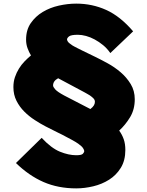

<svg xmlns="http://www.w3.org/2000/svg" viewBox="-20 -839 809 1060"><path d="M724 -291Q724 -235 698.5 -192.5Q673 -150 638 -118Q654 -96 663 -70.5Q672 -45 672 -11Q672 47 647 87.5Q622 128 582.5 153Q543 178 495 189.5Q447 201 401 201Q301 201 220.5 166Q140 131 68 61L210 -78Q263 -21 311 -1.5Q359 18 401 18Q430 18 437.5 10Q445 2 445 -5Q445 -10 440 -18.5Q435 -27 429 -32Q414 -45 398.5 -54.5Q383 -64 354 -79Q325 -95 293.5 -110Q262 -125 232 -141Q203 -156 171.5 -176.5Q140 -197 114 -223Q88 -249 71 -282.5Q54 -316 54 -358Q54 -388 62.5 -413Q71 -438 84.5 -460Q98 -482 115.5 -500Q133 -518 151 -533Q140 -551 132 -573Q124 -595 124 -620Q124 -674 150 -711.5Q176 -749 216 -773Q256 -797 305 -808Q354 -819 401 -819Q489 -819 566.5 -784Q644 -749 715 -666L589 -546Q572 -571 549.5 -589.5Q527 -608 503 -621Q479 -634 455 -640.5Q431 -647 410 -647Q372 -647 361 -638Q350 -629 350 -621Q350 -617 354.5 -609.5Q359 -602 380 -588Q386 -584 392.5 -581Q399 -578 406 -574L436 -559Q453 -551 470 -542.5Q487 -534 504 -526Q535 -511 573.5 -490Q612 -469 645.5 -440.5Q679 -412 701.5 -375Q724 -338 724 -291ZM504 -277Q504 -284 500.5 -290Q497 -296 487 -304Q478 -312 463 -320Q455 -325 448 -328.5Q441 -332 434 -336L301 -407Q273 -392 273 -367Q273 -359 285 -345.5Q297 -332 334 -312L479 -237Q493 -248 498.5 -257.5Q504 -267 504 -277Z"/></svg>

Font: TypoPRO Sinkin Sans
Style: 900 X Black
Weight: 950
Designer: Keith Bates
Foundry: K-Type
Version: Sinkin Sans (version 1.0)  by Keith Bates   •   © 2014   www